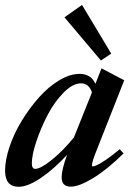

<svg xmlns="http://www.w3.org/2000/svg" viewBox="-29 -732 538 764"><path d="M372.6 -491.2 227.5 -663.1 297.4 -712.4 413.6 -518.6ZM45.4 11.2Q-8.8 11.2 -8.8 -52.7Q-8.8 -95.2 9 -148.2Q26.9 -201.2 57.6 -251.5Q88.4 -301.8 125.7 -344Q163.1 -386.2 206.1 -412.1Q249 -438 287.6 -438Q333.5 -438 350.6 -398.4L375 -460L465.3 -412.6L357.9 -140.1Q336.9 -88.9 336.9 -74.7Q336.9 -69.8 340.3 -69.8Q345.7 -69.8 357.2 -75Q368.7 -80.1 392.8 -96.4Q417 -112.8 447.3 -138.2L462.9 -121.6Q395.5 -55.7 340.3 -22.5Q285.2 10.7 252.4 10.7Q216.3 10.7 216.3 -26.4Q216.3 -56.6 237.8 -115.7Q186.5 -60.1 134.3 -24.4Q82 11.2 45.4 11.2ZM97.7 -82Q97.7 -60.1 111.3 -60.1Q132.8 -60.1 177.5 -96.2Q222.2 -132.3 265.1 -185.1L336.9 -364.3Q324.7 -400.4 293 -400.4Q260.3 -400.4 223.6 -363Q187 -325.7 160.2 -273.9Q133.3 -222.2 115.5 -168.7Q97.7 -115.2 97.7 -82Z"/></svg>

Font: Elstob 14pt
Style: Bold Italic
Weight: 700
Italic angle: -20°
Designer: Peter S. Baker
Version: Version 1.015